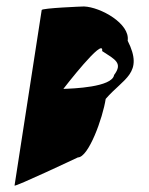

<svg xmlns="http://www.w3.org/2000/svg" viewBox="-20 -582 461 594"><path d="M25 -8C24 -2 221 -95 221 -95C254 -95 298 -217 307 -276C362 -340 426 -355 375 -456C383 -509 291 -560 240 -562C235 -562 110 -557 109 -551ZM176 -307C176 -307 303 -472 296 -424C336 -398 361 -387 333 -350C327 -312 205 -308 176 -307Z"/></svg>

Font: Ampere
Style: SCSuCndIta
Weight: 400
Version: Version 1